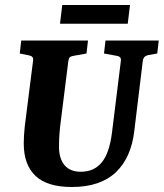

<svg xmlns="http://www.w3.org/2000/svg" viewBox="-20 -735 655 768"><path d="M267 13Q169 13 122 -31.5Q75 -76 75 -161Q75 -176 76 -193.5Q77 -211 79 -229L112 -490Q114 -502 109.5 -507Q105 -512 94 -514L59 -521L65 -573H332L326 -521L276 -512Q269 -511 262 -508Q255 -505 253 -488L223 -249Q220 -227 218 -202Q216 -177 216 -148Q216 -101 238 -74.5Q260 -48 303 -48Q330 -48 351 -57.5Q372 -67 387.5 -86Q403 -105 413 -135Q423 -165 428 -205L463 -488Q465 -500 461 -505Q457 -510 445 -512L396 -521L402 -573H615L609 -521L575 -515Q567 -514 560 -509Q553 -504 551 -490L517 -210Q511 -158 492.5 -116.5Q474 -75 443.5 -46Q413 -17 369 -2Q325 13 267 13ZM229 -715H500L491 -640H220Z"/></svg>

Font: Rasa
Style: Italic
Weight: 400
Italic angle: -7.10001°
Designer: Anna Giedrys (Yrsa+Rasa design), David Brezina (Yrsa art-direction, Rasa art-direction, design)
Foundry: Rosetta Type Foundry
Version: Version 2.004